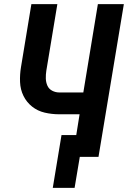

<svg xmlns="http://www.w3.org/2000/svg" viewBox="-20 -755 616 924"><path d="M234 149H339L364 0H454L576 -735H451L381 -310H266Q247 -310 231 -318.5Q215 -327 208 -343Q201 -359 200.5 -377.5Q200 -396 203 -415L256 -735H131L81 -432Q75 -396 76.5 -360Q78 -324 93 -293.5Q108 -263 134.5 -242Q161 -221 195 -213Q229 -205 266 -205H363L347 -105H276Z"/></svg>

Font: Iosevka Sparkle
Style: Bold Italic
Weight: 700
Italic angle: -9°
Designer: Belleve Invis
Foundry: Belleve Invis
Version: Version 4.5.0; ttfautohint (v1.8.3)